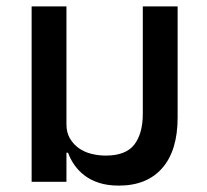

<svg xmlns="http://www.w3.org/2000/svg" viewBox="-20 -569 648 601"><path d="M352 12Q317 12 290.5 3.5Q264 -5 245 -19.5Q226 -34 213 -52.5Q200 -71 193 -91H188V0H79V-549H188V-179Q188 -154 199 -135.5Q210 -117 227 -105Q244 -93 266 -87.5Q288 -82 311 -82Q374 -82 400.5 -116.5Q427 -151 427 -213V-549H536V-201Q536 -98 488 -43Q440 12 352 12Z"/></svg>

Font: IBM Plex Thai Medium
Style: Regular
Weight: 500
Designer: Mike Abbink, Paul van der Laan, Pieter van Rosmalen, Ben Mitchell, Mark Frömberg
Foundry: Bold Monday
Version: Version 1.0